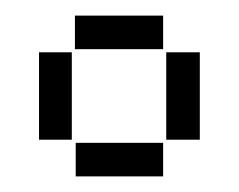

<svg xmlns="http://www.w3.org/2000/svg" viewBox="-20 -720 306 246"><path d="M76 -657H189V-700H76ZM30 -541H72V-653H30ZM193 -541H236V-653H193ZM77 -494H189V-537H77Z"/></svg>

Font: Anthony
Style: Regular
Weight: 400
Designer: Sun Young Oh
Foundry: Velvetyne Type Foundry
Version: Version 1.000;hotconv 1.0.109;makeotfexe 2.5.65596